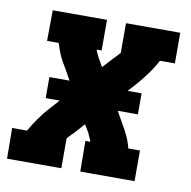

<svg xmlns="http://www.w3.org/2000/svg" viewBox="-79 -584 644 648"><g transform="rotate(10 242.5 -260.0)"><path d="M-14 0 -15 -105H36Q49 -128 64.5 -150Q80 -172 99 -193L127 -224H79V-296H148L125 -337Q113 -355 104.5 -374.5Q96 -394 90 -415H50L51 -520H237V-415H220Q222 -408 225.5 -401.5Q229 -395 232 -388L248 -360L283 -398Q284 -399 285 -399.5Q286 -400 287 -401V-402Q287 -403 288.5 -404Q290 -405 291 -406Q293 -409 296 -412Q299 -415 302 -418V-520H488V-415H437Q425 -392 409 -370Q393 -348 375 -327L347 -296H395V-224H326L349 -183Q360 -165 369 -145.5Q378 -126 383 -105H423V0H237L236 -105H253Q251 -112 247.5 -118.5Q244 -125 242 -132L225 -160L191 -122Q190 -121 189 -120.5Q188 -120 186 -119V-118Q186 -117 185 -116Q184 -115 183 -114Q180 -111 177 -108Q174 -105 172 -102V0Z"/></g></svg>

Font: Iosevka Curly Slab Extrabold
Style: Italic
Weight: 800
Italic angle: -9°
Monospace: yes
Designer: Belleve Invis
Foundry: Belleve Invis
Version: Version 22.1.2; ttfautohint (v1.8.4)